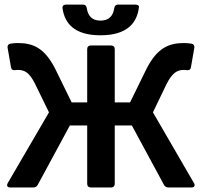

<svg xmlns="http://www.w3.org/2000/svg" viewBox="-20 -824 887 844"><path d="M421.9 -668.9C538.1 -668.9 583 -722.7 590.8 -793C591.8 -799.8 585 -803.7 575.2 -803.7H499C489.3 -803.7 484.4 -798.8 482.4 -789.1C477.5 -754.9 460 -733.4 421.9 -733.4C383.8 -733.4 366.2 -754.9 361.3 -789.1C359.4 -798.8 354.5 -803.7 344.7 -803.7H269.5C259.8 -803.7 252.9 -797.9 254.9 -787.1C264.6 -719.7 308.6 -668.9 421.9 -668.9ZM652.3 -330.1 711.9 -454.1C738.3 -505.9 759.8 -516.6 789.1 -516.6C792 -516.6 796.9 -516.6 802.7 -515.6C811.5 -514.6 817.4 -517.6 819.3 -528.3L834 -612.3C835.9 -621.1 833 -628.9 823.2 -631.8C812.5 -633.8 799.8 -634.8 789.1 -634.8C719.7 -634.8 669.9 -611.3 624 -521.5L551.8 -374H484.4V-608.4C484.4 -618.2 478.5 -624 468.8 -624H378.9C369.1 -624 363.3 -618.2 363.3 -608.4V-374H294.9L222.7 -521.5C176.8 -611.3 127.9 -634.8 58.6 -634.8C46.9 -634.8 35.2 -633.8 24.4 -631.8C14.6 -628.9 11.7 -621.1 13.7 -612.3L28.3 -528.3C30.3 -517.6 36.1 -514.6 46.9 -515.6C51.8 -516.6 55.7 -516.6 58.6 -516.6C87.9 -516.6 109.4 -505.9 134.8 -454.1L195.3 -330.1L13.7 -18.6C7.8 -7.8 12.7 0 24.4 0H127C134.8 0 141.6 -3.9 145.5 -10.7L287.1 -272.5H363.3V-15.6C363.3 -5.9 369.1 0 378.9 0H468.8C478.5 0 484.4 -5.9 484.4 -15.6V-272.5H559.6L701.2 -10.7C705.1 -3.9 711.9 0 719.7 0H822.3C834 0 838.9 -7.8 833 -18.6Z"/></svg>

Font: Ed Sans Neue SemiBold
Style: Regular
Weight: 600
Designer: Stephen Hutchings
Version: Version 1.004;PS 001.004;hotconv 1.0.88;makeotf.lib2.5.64775